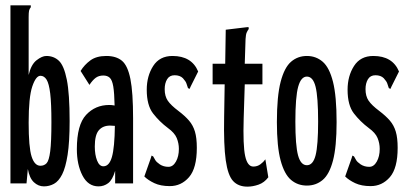

<svg xmlns="http://www.w3.org/2000/svg" viewBox="-20 -685 1540 717"><path d="M144 11Q123 11 106.5 -4.5Q90 -20 84 -54L79 0H19V-665H95V-658Q90 -652 88.5 -645Q87 -638 87 -621V-405Q96 -444 116.5 -460Q137 -476 153 -476Q181 -476 200 -458Q219 -440 229.5 -387.5Q240 -335 240 -233Q240 -155 232.5 -107Q225 -59 212 -33.5Q199 -8 181.5 1.5Q164 11 144 11ZM131 -66Q145 -66 154 -75.5Q163 -85 167.5 -120Q172 -155 172 -229Q172 -299 167.5 -336Q163 -373 154 -387.5Q145 -402 131 -402Q114 -402 100.5 -362Q87 -322 87 -227Q87 -135 98 -100.5Q109 -66 131 -66Z M348 11Q309 11 288 -29.5Q267 -70 267 -128Q267 -219 301.5 -256Q336 -293 388 -293Q397 -293 408 -291Q407 -338 403 -362Q399 -386 390 -394.5Q381 -403 366 -403Q349 -403 337.5 -394.5Q326 -386 314 -368L281 -420Q295 -443 317.5 -459.5Q340 -476 377 -476Q414 -476 435.5 -458Q457 -440 467 -390Q477 -340 477 -243V0H410V-47Q400 -13 384 -1Q368 11 348 11ZM334 -138Q334 -107 342.5 -85.5Q351 -64 366 -64Q388 -64 398 -99Q408 -134 409 -215Q401 -216 391 -216Q364 -216 349 -198.5Q334 -181 334 -138Z M614 10Q580 10 556.5 -1Q533 -12 519 -26L543 -94L546 -104L552 -101Q556 -94 560 -87Q564 -80 577 -71Q591 -62 609 -62Q626 -62 637 -81.5Q648 -101 648 -129Q648 -150 640 -169.5Q632 -189 607 -207Q575 -231 551.5 -261.5Q528 -292 528 -350Q528 -401 552 -438.5Q576 -476 624 -476Q696 -476 720 -418L692 -362L688 -353L682 -356Q679 -364 676.5 -372.5Q674 -381 663 -393Q652 -404 632 -404Q613 -404 604 -389Q595 -374 595 -352Q595 -326 606.5 -309Q618 -292 646 -271Q671 -252 686 -234.5Q701 -217 708 -193.5Q715 -170 715 -133Q715 -57 686 -23.5Q657 10 614 10Z M904 12Q870 12 850.5 -9Q831 -30 823 -86.5Q815 -143 817 -248L819 -370H774V-447H821L823 -574L898 -583L908 -584L909 -577Q904 -570 901 -563Q898 -556 897 -539L894 -447H960V-370H894L890 -243Q887 -142 895.5 -102.5Q904 -63 926 -63Q941 -63 952.5 -71.5Q964 -80 971 -90L982 -23Q967 -3 945.5 4.5Q924 12 904 12Z M1126 8Q1092 8 1067 -13Q1042 -34 1028 -85.5Q1014 -137 1014 -229Q1014 -326 1028 -379.5Q1042 -433 1067 -454.5Q1092 -476 1126 -476Q1160 -476 1185 -454.5Q1210 -433 1223.5 -379.5Q1237 -326 1237 -229Q1237 -137 1223.5 -85.5Q1210 -34 1185 -13Q1160 8 1126 8ZM1126 -68Q1149 -68 1158.5 -105Q1168 -142 1168 -231Q1168 -323 1158.5 -361Q1149 -399 1126 -399Q1104 -399 1093.5 -361Q1083 -323 1083 -231Q1083 -142 1093 -105Q1103 -68 1126 -68Z M1364 10Q1330 10 1306.5 -1Q1283 -12 1269 -26L1293 -94L1296 -104L1302 -101Q1306 -94 1310 -87Q1314 -80 1327 -71Q1341 -62 1359 -62Q1376 -62 1387 -81.5Q1398 -101 1398 -129Q1398 -150 1390 -169.5Q1382 -189 1357 -207Q1325 -231 1301.5 -261.5Q1278 -292 1278 -350Q1278 -401 1302 -438.5Q1326 -476 1374 -476Q1446 -476 1470 -418L1442 -362L1438 -353L1432 -356Q1429 -364 1426.5 -372.5Q1424 -381 1413 -393Q1402 -404 1382 -404Q1363 -404 1354 -389Q1345 -374 1345 -352Q1345 -326 1356.5 -309Q1368 -292 1396 -271Q1421 -252 1436 -234.5Q1451 -217 1458 -193.5Q1465 -170 1465 -133Q1465 -57 1436 -23.5Q1407 10 1364 10Z"/></svg>

Font: Inconsolata UltraCondensed Bold
Style: Regular
Weight: 700
Width: 1
Monospace: yes
Designer: Raph Levien, Cyreal, Brenton Simpson
Foundry: Raph Levien, Cyreal, Google
Version: Version 3.001; ttfautohint (v1.8.2.53-6de2)